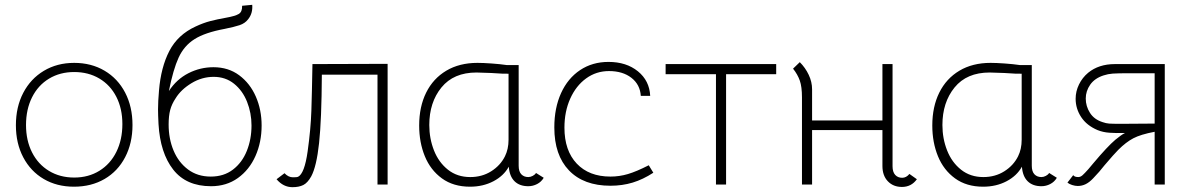

<svg xmlns="http://www.w3.org/2000/svg" viewBox="-20 -766 4938 797"><path d="M46 -246Q46 -322 76.5 -380.5Q107 -439 162 -472Q217 -505 288 -505Q359 -505 414 -472.5Q469 -440 499.5 -381.5Q530 -323 530 -247Q530 -172 499.5 -113.5Q469 -55 414 -23Q359 9 287 9Q216 9 161.5 -23Q107 -55 76.5 -113Q46 -171 46 -246ZM488 -251Q488 -315 463 -364Q438 -413 392.5 -440Q347 -467 288 -467Q229 -467 183.5 -439.5Q138 -412 113 -362Q88 -312 88 -247Q88 -183 113 -133.5Q138 -84 183.5 -56.5Q229 -29 288 -29Q347 -29 392.5 -57Q438 -85 463 -135.5Q488 -186 488 -251Z M638 -251Q636 -291 636 -312Q636 -345 640 -390Q648 -487 683 -554.5Q718 -622 792 -656Q824 -671 853 -678.5Q882 -686 916 -692Q956 -699 971 -708Q986 -717 985 -742L1027 -746Q1030 -711 1010 -686Q997 -669 974.5 -661.5Q952 -654 912 -646Q831 -631 787.5 -603.5Q744 -576 721.5 -527Q699 -478 681 -388Q713 -437 762 -462Q811 -487 866 -487Q928 -487 973 -453.5Q1018 -420 1042 -365Q1066 -310 1066 -245Q1066 -176 1040.5 -118.5Q1015 -61 967.5 -27Q920 7 856 7Q753 7 699 -62Q645 -131 638 -251ZM867 -447Q818 -447 774.5 -420.5Q731 -394 709 -358Q693 -334 686.5 -309.5Q680 -285 680 -249Q680 -190 700.5 -141Q721 -92 760.5 -62.5Q800 -33 855 -33Q909 -33 947 -62Q985 -91 1004.5 -139.5Q1024 -188 1024 -245Q1024 -297 1005.5 -343.5Q987 -390 951.5 -418.5Q916 -447 867 -447Z M1128 -22 1161 -47Q1177 -30 1196 -30Q1213 -30 1217 -32Q1244 -45 1257 -137.5Q1270 -230 1272.5 -306.5Q1275 -383 1277 -500L1589 -501V0H1547V-456H1316Q1315 -269 1304.5 -172Q1294 -75 1272 -34Q1257 -7 1239 2Q1221 11 1194 11Q1156 11 1128 -22Z M2237 -28Q2227 -11 2209.5 -2Q2192 7 2173 7Q2137 7 2116 -13.5Q2095 -34 2092 -74Q2071 -36 2028 -13.5Q1985 9 1931 9Q1862 9 1814.5 -25.5Q1767 -60 1743.5 -117.5Q1720 -175 1720 -245Q1720 -323 1749 -381.5Q1778 -440 1832.5 -472.5Q1887 -505 1962 -505Q1985 -505 2020.5 -502.5Q2056 -500 2083 -496H2133V-78Q2133 -54 2144 -42.5Q2155 -31 2173 -31Q2182 -31 2191.5 -36Q2201 -41 2205 -48ZM2091 -460Q2075 -459 2019 -463L1958 -465Q1863 -465 1812.5 -403Q1762 -341 1762 -247Q1762 -191 1781.5 -141.5Q1801 -92 1839.5 -61.5Q1878 -31 1932 -31Q1981 -31 2019 -55Q2057 -79 2076 -117Q2091 -147 2091 -186Z M2281 -237Q2281 -318 2309 -379.5Q2337 -441 2388 -475Q2439 -509 2506 -509Q2580 -509 2628 -470Q2676 -431 2679 -368H2640Q2637 -415 2601 -443Q2565 -471 2508 -471Q2455 -471 2413 -440.5Q2371 -410 2347 -356.5Q2323 -303 2323 -236Q2323 -141 2374 -87Q2425 -33 2514 -33Q2551 -33 2586.5 -43.5Q2622 -54 2673 -80L2692 -49Q2649 -21 2606 -8Q2563 5 2514 5Q2403 5 2342 -58.5Q2281 -122 2281 -237Z M2952 -458H2743V-500H3202V-458H2994V0H2952Z M3725 -28Q3742 -28 3755 -44L3786 -22Q3763 10 3724 10Q3688 10 3665.5 -13.5Q3643 -37 3643 -77V-226H3351V0H3309V-362Q3309 -406 3300 -431.5Q3291 -457 3272 -481L3300 -508Q3323 -485 3337 -455.5Q3351 -426 3351 -395V-266H3643V-500H3685V-76Q3685 -52 3696 -40Q3707 -28 3725 -28Z M4367 -28Q4357 -11 4339.5 -2Q4322 7 4303 7Q4267 7 4246 -13.5Q4225 -34 4222 -74Q4201 -36 4158 -13.5Q4115 9 4061 9Q3992 9 3944.5 -25.5Q3897 -60 3873.5 -117.5Q3850 -175 3850 -245Q3850 -323 3879 -381.5Q3908 -440 3962.5 -472.5Q4017 -505 4092 -505Q4115 -505 4150.5 -502.5Q4186 -500 4213 -496H4263V-78Q4263 -54 4274 -42.5Q4285 -31 4303 -31Q4312 -31 4321.5 -36Q4331 -41 4335 -48ZM4221 -460Q4205 -459 4149 -463L4088 -465Q3993 -465 3942.5 -403Q3892 -341 3892 -247Q3892 -191 3911.5 -141.5Q3931 -92 3969.5 -61.5Q4008 -31 4062 -31Q4111 -31 4149 -55Q4187 -79 4206 -117Q4221 -147 4221 -186Z M4411 -8 4435 -39Q4440 -31 4456 -31Q4465 -31 4473.5 -38.5Q4482 -46 4498 -64L4519 -89Q4577 -158 4610 -186Q4634 -206 4650 -214Q4612 -213 4585 -215Q4558 -217 4536 -226Q4491 -245 4468 -280Q4445 -315 4445 -356Q4445 -387 4459 -415.5Q4473 -444 4497 -464Q4541 -500 4608 -500H4815V0H4773V-219Q4715 -208 4684.5 -192Q4654 -176 4622 -144Q4605 -127 4565 -80Q4545 -54 4518 -26Q4502 -9 4486.5 -1.5Q4471 6 4454 6Q4443 6 4430.5 2Q4418 -2 4411 -8ZM4633 -252 4773 -253V-462H4672Q4619 -462 4599 -460.5Q4579 -459 4561 -453Q4524 -441 4505.5 -414.5Q4487 -388 4487 -357Q4487 -325 4504.5 -297.5Q4522 -270 4557 -259Q4571 -254 4584 -253Q4597 -252 4633 -252Z"/></svg>

Font: Bellota Light
Style: Regular
Weight: 300
Designer: Kemie Guaida
Foundry: Kemie Guaida
Version: Version 4.001